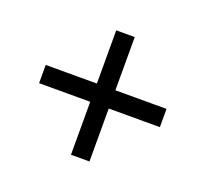

<svg xmlns="http://www.w3.org/2000/svg" viewBox="-91 -704 754 702"><g transform="rotate(20 286.0 -353.0)"><path d="M321 -388H520V-317H321V-111H249V-317H50V-388H249V-595H321Z"/></g></svg>

Font: Noto Sans Khojki
Style: Regular
Weight: 400
Designer: Monotype Design Team
Foundry: Monotype Imaging Inc.
Version: Version 2.003; ttfautohint (v1.8.4.7-5d5b)